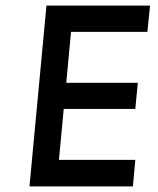

<svg xmlns="http://www.w3.org/2000/svg" viewBox="-20 -664 562 684"><path d="M85 0 145.5 -644H514.5L505 -550.5H233L216 -369H471L462 -276H207L190 -94.5H462L453.5 0Z"/></svg>

Font: Karla SemiBold
Style: Italic
Weight: 600
Italic angle: -8°
Designer: Jonathan Pinhorn
Version: Version 2.004;gftools[0.9.33]